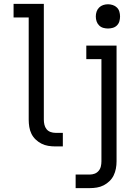

<svg xmlns="http://www.w3.org/2000/svg" viewBox="-20 -755 707 990"><path d="M304 0H266Q247 0 228.5 -3Q210 -6 193.5 -14.5Q177 -23 163.5 -36Q150 -49 142 -65.5Q134 -82 131 -100.5Q128 -119 128 -138V-665H50V-735H206V-138Q206 -125 209 -112Q212 -99 220 -89Q228 -79 240.5 -74.5Q253 -70 266 -70H304ZM370 215V145H443Q456 145 468 140.5Q480 136 488.5 126Q497 116 500 103Q503 90 503 77V-450H425V-520H581V77Q581 96 577.5 114.5Q574 133 566 149.5Q558 166 544.5 179Q531 192 514.5 200.5Q498 209 479.5 212Q461 215 443 215ZM537 -608Q524 -608 512 -611.5Q500 -615 491 -624Q482 -633 478 -645Q474 -657 474 -670Q474 -683 478 -695Q482 -707 491 -716Q500 -725 512 -729Q524 -733 537 -733Q549 -733 561.5 -729Q574 -725 583 -716Q592 -707 595.5 -695Q599 -683 599 -670Q599 -657 595.5 -645Q592 -633 583 -624Q574 -615 561.5 -611.5Q549 -608 537 -608Z"/></svg>

Font: Huly
Style: Regular
Weight: 400
Designer: Belleve Invis
Foundry: Belleve Invis
Version: Version 33.2.5; ttfautohint (v1.8.4)